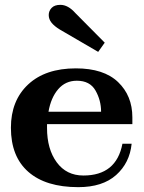

<svg xmlns="http://www.w3.org/2000/svg" viewBox="-20 -762 596 792"><path d="M181 -700Q181 -717 193 -729.5Q205 -742 229 -742Q261 -742 291 -708L412 -586L385 -548L227 -640Q204 -654 192.5 -668.5Q181 -683 181 -700ZM174 -250V-234Q174 -147 214 -92.5Q254 -38 324 -38Q460 -38 485 -169H523Q515 -90 459 -40Q403 10 303 10Q169 10 97 -53Q25 -116 25 -235Q25 -347 96 -413.5Q167 -480 293 -480Q408 -480 467 -423.5Q526 -367 526 -278V-250ZM180 -301H397Q397 -348 374 -388.5Q351 -429 297 -429Q250 -429 220 -394Q190 -359 180 -301Z"/></svg>

Font: Taviraj DemiBold
Style: Regular
Weight: 600
Designer: Katatrad Team
Foundry: CadsonDemak
Version: Version 1.030